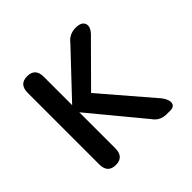

<svg xmlns="http://www.w3.org/2000/svg" viewBox="-131 -629 760 760"><g transform="rotate(-45 249.0 -248.5)"><path d="M112 0Q67 0 67 -48V-449Q67 -497 112 -497Q157 -497 157 -449V-290L325 -468Q347 -497 383 -497Q415 -497 422.5 -479Q430 -461 410 -438L244 -271L427 -58Q445 -34 442 -17Q439 0 416 0H397Q359 0 339 -30L157 -250V-48Q157 0 112 0Z"/></g></svg>

Font: Zen Maru Gothic Medium
Style: Regular
Weight: 500
Designer: Yoshimichi Ohira
Foundry: Positype
Version: Version 1.001